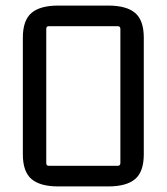

<svg xmlns="http://www.w3.org/2000/svg" viewBox="-20 -662 598 689"><path d="M402 -568H155Q146 -568 146 -558V-77Q146 -67 155 -67H402Q412 -67 412 -77V-558Q412 -568 402 -568ZM62 -108V-527Q62 -589 93 -615.5Q124 -642 189 -642H368Q434 -642 465 -615.5Q496 -589 496 -527V-108Q496 -46 465 -19.5Q434 7 368 7H189Q124 7 93 -19.5Q62 -46 62 -108Z"/></svg>

Font: Gemunu Libre ExtraLight
Style: Regular
Weight: 400
Version: Version 1.100